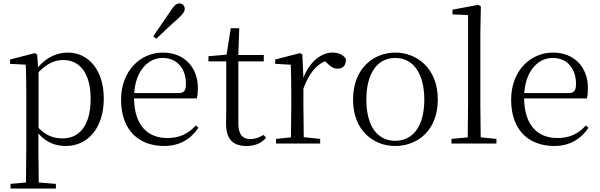

<svg xmlns="http://www.w3.org/2000/svg" viewBox="-20 -830 3466 1110"><path d="M360 14C489 14 580 -91 580 -261C580 -422 494 -526 372 -526C313 -526 250 -501 200 -441L195 -515L182 -523L38 -486V-461L129 -456C131 -406 132 -351 132 -282V30L130 225L41 233V260H303V233L204 225L202 30V-58C250 -3 306 14 360 14ZM203 -413C256 -467 301 -483 347 -483C439 -483 504 -409 504 -259C504 -94 431 -30 343 -30C291 -30 249 -44 203 -90Z M866 -620 884 -606C927 -647 968 -687 1009 -722C1037 -748 1048 -763 1048 -779C1048 -799 1033 -810 1017 -810C1000 -810 987 -799 967 -768C934 -719 900 -670 866 -620ZM930 14C1018 14 1083 -26 1127 -91L1112 -105C1070 -57 1018 -32 948 -32C836 -32 757 -102 755 -261H1118C1122 -277 1124 -297 1124 -321C1124 -438 1048 -526 922 -526C791 -526 680 -420 680 -254C680 -74 785 14 930 14ZM756 -292C764 -418 834 -495 920 -495C1006 -495 1055 -431 1055 -346C1055 -309 1046 -292 1013 -292Z M1405 14C1454 14 1491 -2 1518 -33L1504 -50C1477 -35 1457 -26 1427 -26C1382 -26 1358 -53 1358 -116V-475H1505V-512H1358L1363 -667H1314L1290 -514L1185 -505V-475H1288V-201C1288 -165 1287 -146 1287 -115C1287 -28 1324 14 1405 14Z M1734 -318C1765 -401 1804 -452 1858 -476L1868 -468C1891 -445 1907 -433 1931 -433C1965 -433 1979 -452 1980 -486C1970 -511 1940 -526 1902 -526C1834 -526 1767 -468 1734 -380L1728 -515L1715 -523L1571 -486V-461L1661 -456C1663 -406 1664 -354 1664 -285V-227L1662 -36L1576 -27V0H1831V-27L1736 -37L1734 -227Z M2265 14C2392 14 2511 -74 2511 -255C2511 -435 2390 -526 2265 -526C2141 -526 2021 -435 2021 -255C2021 -75 2139 14 2265 14ZM2265 -16C2162 -16 2098 -101 2098 -254C2098 -407 2162 -495 2265 -495C2368 -495 2433 -407 2433 -254C2433 -101 2368 -16 2265 -16Z M2683 0H2850V-27L2759 -36L2757 -227V-639L2760 -793L2745 -802L2596 -774V-747L2686 -743V-227L2684 -36L2590 -27V0Z M3185 14C3273 14 3338 -26 3382 -91L3367 -105C3325 -57 3273 -32 3203 -32C3091 -32 3012 -102 3010 -261H3373C3377 -277 3379 -297 3379 -321C3379 -438 3303 -526 3177 -526C3046 -526 2935 -420 2935 -254C2935 -74 3040 14 3185 14ZM3011 -292C3019 -418 3089 -495 3175 -495C3261 -495 3310 -431 3310 -346C3310 -309 3301 -292 3268 -292Z"/></svg>

Font: Noto Serif KR Light
Style: Regular
Weight: 300
Designer: Ryoko NISHIZUKA 西塚涼子 (kana & ideographs); Frank Grießhammer (Latin, Greek & Cyrillic); Wenlong ZHANG 张文龙 (bopomofo); San
Foundry: Adobe
Version: Version 2.001;hotconv 1.1.0;makeotfexe 2.6.0